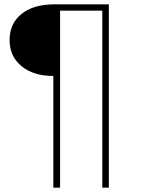

<svg xmlns="http://www.w3.org/2000/svg" viewBox="-20 -762 648 882"><path d="M225 -413Q134 -413 79 -458Q24 -503 24 -578Q24 -654 79 -698Q134 -742 228 -742H480V100H450V-713H256V100H225Z"/></svg>

Font: Montserrat Alternates ExLight
Style: Regular
Weight: 275
Designer: Julieta Ulanovsky
Foundry: Julieta Ulanovsky
Version: Version 7.200